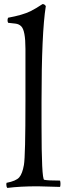

<svg xmlns="http://www.w3.org/2000/svg" viewBox="-20 -915 339 943"><path d="M275 3 165 0Q79 0 16 8Q11 2 11 -9L12 -17Q59 -26 74.5 -44Q90 -62 97.5 -105Q105 -148 105 -419V-675Q105 -766 84 -786Q73 -797 56 -799L20 -803Q17 -808 17 -815.5Q17 -823 20 -828Q91 -841 130 -860Q156 -873 189 -895Q199 -895 205 -885Q184 -754 184 -416V-299Q184 -36 197 -32Q215 -28 275 -28Q277 -21 277 -12Q277 -3 275 3Z"/></svg>

Font: Rosarivo
Style: Regular
Weight: 400
Designer: Pablo Ugerman
Foundry: Pablo Ugerman
Version: Version 1.003